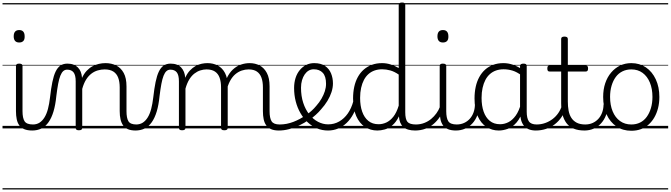

<svg xmlns="http://www.w3.org/2000/svg" viewBox="-20 -1021 5334 1527"><path d="M237 17Q199 17 173.5 6.5Q148 -4 133.5 -24Q119 -44 113 -72.5Q107 -101 107 -137V-496Q107 -506 113 -510.5Q119 -515 132 -515Q146 -515 152.5 -510.5Q159 -506 159 -496V-137Q159 -82 175.5 -56.5Q192 -31 243 -31Q252 -31 256.5 -23.5Q261 -16 260.5 -7Q260 2 254.5 9.5Q249 17 237 17ZM133 -683Q111 -683 100 -695.5Q89 -708 89 -732Q89 -757 100 -769.5Q111 -782 133 -782Q154 -782 165 -769.5Q176 -757 176 -732Q177 -707 165.5 -695Q154 -683 133 -683ZM0 476H300V486H0ZM0 -20H300V0H0ZM0 -505H300V-500H0ZM0 -996H300V-986H0Z M235 17Q226 17 221.5 9.5Q217 2 217.5 -7Q218 -16 224 -23.5Q230 -31 241 -31Q272 -31 294.5 -45.5Q317 -60 334 -87.5Q351 -115 361.5 -155Q372 -195 378 -247Q386 -318 396.5 -369Q407 -420 422.5 -452Q438 -484 460.5 -499.5Q483 -515 516 -515Q525 -515 529.5 -508Q534 -501 533.5 -491.5Q533 -482 528 -474.5Q523 -467 514 -467Q496 -467 483 -455.5Q470 -444 460 -419Q450 -394 442.5 -354Q435 -314 428 -257Q421 -186 405.5 -134.5Q390 -83 366 -49Q342 -15 309.5 1Q277 17 235 17ZM300 476H400V486H300ZM300 -20H400V0H300ZM300 -505H400V-500H300ZM300 -996H400V-986H300Z M1059 17Q1022 17 997.5 6.5Q973 -4 959 -24Q945 -44 938.5 -72.5Q932 -101 932 -137V-326Q932 -371 920 -403Q908 -435 881.5 -452Q855 -469 812 -469Q785 -469 757.5 -461Q730 -453 706.5 -435Q683 -417 664.5 -387.5Q646 -358 634 -314V-4Q634 6 627.5 10.5Q621 15 607 15Q594 15 588 10.5Q582 6 582 -4V-374Q582 -424 565 -445.5Q548 -467 514 -467Q503 -467 497.5 -474.5Q492 -482 492.5 -491.5Q493 -501 499 -508Q505 -515 516 -515Q544 -515 564.5 -507Q585 -499 599.5 -484.5Q614 -470 622 -450Q630 -430 632 -405V-401Q648 -435 669 -457.5Q690 -480 715 -493.5Q740 -507 766.5 -513Q793 -519 819 -519Q867 -519 904.5 -500Q942 -481 964 -440.5Q986 -400 986 -334V-137Q986 -82 1001.5 -56.5Q1017 -31 1065 -31Q1074 -31 1079 -23.5Q1084 -16 1083.5 -7Q1083 2 1077 9.5Q1071 17 1059 17ZM400 476H1121V486H400ZM400 -20H1121V0H400ZM400 -505H1121V-500H400ZM400 -996H1121V-986H400Z M1056 17Q1047 17 1042.5 9.5Q1038 2 1038.5 -7Q1039 -16 1045 -23.5Q1051 -31 1062 -31Q1093 -31 1115.5 -45.5Q1138 -60 1155 -87.5Q1172 -115 1182.5 -155Q1193 -195 1199 -247Q1207 -318 1217.5 -369Q1228 -420 1243.5 -452Q1259 -484 1281.5 -499.5Q1304 -515 1337 -515Q1346 -515 1350.5 -508Q1355 -501 1354.5 -491.5Q1354 -482 1349 -474.5Q1344 -467 1335 -467Q1317 -467 1304 -455.5Q1291 -444 1281 -419Q1271 -394 1263.5 -354Q1256 -314 1249 -257Q1242 -186 1226.5 -134.5Q1211 -83 1187 -49Q1163 -15 1130.5 1Q1098 17 1056 17ZM1121 476H1221V486H1121ZM1121 -20H1221V0H1121ZM1121 -505H1221V-500H1121ZM1121 -996H1221V-986H1121Z M1428 15Q1415 15 1409 10.5Q1403 6 1403 -4V-374Q1403 -424 1386 -445.5Q1369 -467 1335 -467Q1324 -467 1318 -474.5Q1312 -482 1312.5 -491.5Q1313 -501 1319 -508Q1325 -515 1337 -515Q1365 -515 1386 -507Q1407 -499 1421 -484Q1435 -469 1443 -449Q1451 -429 1453 -405V-402Q1469 -438 1490.5 -460.5Q1512 -483 1535.5 -496Q1559 -509 1583.5 -514Q1608 -519 1630 -519Q1675 -519 1711.5 -500Q1748 -481 1769.5 -440.5Q1791 -400 1791 -334V-4Q1791 6 1784.5 10.5Q1778 15 1764 15Q1750 15 1744 10.5Q1738 6 1738 -4V-326Q1738 -371 1726.5 -403Q1715 -435 1689.5 -452Q1664 -469 1622 -469Q1598 -469 1573 -461Q1548 -453 1525.5 -435.5Q1503 -418 1485 -388.5Q1467 -359 1455 -316V-4Q1455 6 1448.5 10.5Q1442 15 1428 15ZM2198 17Q2161 17 2136.5 6.5Q2112 -4 2097.5 -24Q2083 -44 2077 -72.5Q2071 -101 2071 -137V-326Q2071 -371 2059.5 -403Q2048 -435 2023 -452Q1998 -469 1957 -469Q1930 -469 1903 -460Q1876 -451 1852 -431Q1828 -411 1809.5 -377Q1791 -343 1780 -292H1756Q1763 -355 1783 -398Q1803 -441 1832 -468Q1861 -495 1895.5 -507Q1930 -519 1965 -519Q2010 -519 2045.5 -500Q2081 -481 2102.5 -440.5Q2124 -400 2124 -334V-137Q2124 -82 2140 -56.5Q2156 -31 2204 -31Q2213 -31 2217.5 -23.5Q2222 -16 2221.5 -7Q2221 2 2215 9.5Q2209 17 2198 17ZM1221 476H2260V486H1221ZM1221 -20H2260V0H1221ZM1221 -505H2260V-500H1221ZM1221 -996H2260V-986H1221Z M2198 17Q2185 17 2179.5 9.5Q2174 2 2175.5 -7Q2177 -16 2184.5 -23.5Q2192 -31 2204 -31Q2260 -31 2314 -52Q2368 -73 2412 -105Q2420 -110 2426.5 -107Q2433 -104 2437.5 -96.5Q2442 -89 2442 -80.5Q2442 -72 2435 -67Q2401 -43 2361 -24Q2321 -5 2279.5 6Q2238 17 2198 17ZM2260 476V486ZM2260 -20V0ZM2260 -505V-500ZM2260 -996V-986Z M2415 -106Q2438 -122 2458.5 -140.5Q2479 -159 2496 -180Q2520 -207 2537 -236.5Q2554 -266 2563.5 -295.5Q2573 -325 2573 -355Q2573 -414 2547 -442Q2521 -470 2475 -470Q2465 -470 2459.5 -477.5Q2454 -485 2455 -494.5Q2456 -504 2462 -511.5Q2468 -519 2479 -519Q2532 -519 2565 -496.5Q2598 -474 2613 -437Q2628 -400 2628 -358Q2628 -324 2616.5 -288.5Q2605 -253 2584 -218.5Q2563 -184 2534 -152Q2515 -129 2491.5 -108Q2468 -87 2443 -69ZM2260 476H2704V486H2260ZM2260 -20H2704V0H2260ZM2260 -505H2704V-500H2260ZM2260 -996H2704V-986H2260Z M2589 17Q2542 17 2501.5 0Q2461 -17 2427.5 -48Q2394 -79 2369.5 -121.5Q2345 -164 2332 -214.5Q2319 -265 2319 -321Q2319 -364 2330.5 -400.5Q2342 -437 2364 -463.5Q2386 -490 2415 -504.5Q2444 -519 2479 -519Q2490 -519 2495 -511.5Q2500 -504 2499 -494.5Q2498 -485 2492 -477.5Q2486 -470 2475 -470Q2453 -470 2435 -459.5Q2417 -449 2403.5 -429.5Q2390 -410 2382 -383Q2374 -356 2374 -323Q2374 -257 2391.5 -203.5Q2409 -150 2439.5 -111.5Q2470 -73 2509 -52.5Q2548 -32 2590 -32Q2638 -32 2678 -55Q2718 -78 2746.5 -119Q2775 -160 2790 -216Q2792 -224 2801 -225.5Q2810 -227 2817.5 -222.5Q2825 -218 2823 -208Q2812 -156 2790 -114.5Q2768 -73 2737 -43.5Q2706 -14 2668.5 1.5Q2631 17 2589 17ZM2704 476V486ZM2704 -20V0ZM2704 -505V-500ZM2704 -996V-986Z M2981 17Q2926 17 2882 -12Q2838 -41 2813 -98Q2788 -155 2788 -238Q2788 -288 2797.5 -331Q2807 -374 2826 -408.5Q2845 -443 2873 -467.5Q2901 -492 2937.5 -505.5Q2974 -519 3019 -519Q3052 -519 3085 -509Q3118 -499 3151 -480V-982Q3151 -992 3157.5 -996.5Q3164 -1001 3178 -1001Q3191 -1001 3197 -996.5Q3203 -992 3203 -982V-129Q3203 -73 3220.5 -52Q3238 -31 3289 -31Q3298 -31 3302 -23.5Q3306 -16 3305.5 -7Q3305 2 3299.5 9.5Q3294 17 3283 17Q3251 17 3227 10Q3203 3 3187.5 -11Q3172 -25 3163.5 -45.5Q3155 -66 3153 -92V-96Q3131 -50 3101 -25Q3071 0 3040 8.5Q3009 17 2981 17ZM2991 -33Q3023 -33 3053 -47Q3083 -61 3108.5 -93Q3134 -125 3151 -181V-428Q3116 -452 3083.5 -461Q3051 -470 3019 -470Q2987 -470 2959.5 -460.5Q2932 -451 2910.5 -432Q2889 -413 2874.5 -385.5Q2860 -358 2852 -322Q2844 -286 2844 -242Q2844 -180 2860.5 -133Q2877 -86 2909.5 -59.5Q2942 -33 2991 -33ZM2704 476H3345V486H2704ZM2704 -20H3345V0H2704ZM2704 -505H3345V-500H2704ZM2704 -996H3345V-986H2704Z M3280 17Q3269 17 3263.5 9.5Q3258 2 3258.5 -7Q3259 -16 3266 -23.5Q3273 -31 3286 -31Q3323 -31 3354 -43Q3385 -55 3409 -75Q3433 -95 3451 -120Q3469 -145 3479 -172Q3483 -183 3492 -182.5Q3501 -182 3507 -174.5Q3513 -167 3510 -157Q3499 -124 3479 -93Q3459 -62 3430.5 -37Q3402 -12 3364 2.5Q3326 17 3280 17ZM3345 476V486ZM3345 -20V0ZM3345 -505V-500ZM3345 -996V-986Z M3607 17Q3569 17 3543.5 6.5Q3518 -4 3503.5 -24Q3489 -44 3483 -72.5Q3477 -101 3477 -137V-496Q3477 -506 3483 -510.5Q3489 -515 3502 -515Q3516 -515 3522.5 -510.5Q3529 -506 3529 -496V-137Q3529 -82 3545.5 -56.5Q3562 -31 3613 -31Q3622 -31 3626.5 -23.5Q3631 -16 3630.5 -7Q3630 2 3624.5 9.5Q3619 17 3607 17ZM3503 -683Q3481 -683 3470 -695.5Q3459 -708 3459 -732Q3459 -757 3470 -769.5Q3481 -782 3503 -782Q3524 -782 3535 -769.5Q3546 -757 3546 -732Q3547 -707 3535.5 -695Q3524 -683 3503 -683ZM3345 476H3670V486H3345ZM3345 -20H3670V0H3345ZM3345 -505H3670V-500H3345ZM3345 -996H3670V-986H3345Z M3605 17Q3594 17 3588.5 9.5Q3583 2 3583.5 -7Q3584 -16 3591 -23.5Q3598 -31 3611 -31Q3644 -31 3670.5 -43Q3697 -55 3716 -76Q3735 -97 3745.5 -125Q3756 -153 3757 -186Q3758 -198 3767 -201.5Q3776 -205 3784.5 -201.5Q3793 -198 3792 -186Q3791 -142 3776.5 -104.5Q3762 -67 3737.5 -40Q3713 -13 3679 2Q3645 17 3605 17ZM3670 476V486ZM3670 -20V0ZM3670 -505V-500ZM3670 -996V-986Z M3947 17Q3892 17 3848 -12Q3804 -41 3779 -98Q3754 -155 3754 -238Q3754 -288 3763.5 -331Q3773 -374 3792 -408.5Q3811 -443 3838.5 -467.5Q3866 -492 3902.5 -505.5Q3939 -519 3984 -519Q4022 -519 4058.5 -506.5Q4095 -494 4131 -470V-419Q4091 -449 4056 -459.5Q4021 -470 3985 -470Q3953 -470 3925.5 -460.5Q3898 -451 3876.5 -432Q3855 -413 3840.5 -385.5Q3826 -358 3818 -322Q3810 -286 3810 -242Q3810 -180 3826.5 -133Q3843 -86 3875.5 -59.5Q3908 -33 3957 -33Q3991 -33 4023 -49Q4055 -65 4081.5 -101.5Q4108 -138 4125 -202L4143 -159Q4122 -85 4088.5 -47Q4055 -9 4017.5 4Q3980 17 3947 17ZM4243 17Q4209 17 4185 7Q4161 -3 4146 -22Q4131 -41 4123.5 -69Q4116 -97 4116 -132V-495Q4116 -506 4123 -510.5Q4130 -515 4144 -515Q4157 -515 4163 -510.5Q4169 -506 4169 -496V-133Q4169 -81 4186 -56Q4203 -31 4249 -31Q4256 -31 4260 -23.5Q4264 -16 4263.5 -7Q4263 2 4258.5 9.5Q4254 17 4243 17ZM3670 476H4305V486H3670ZM3670 -20H4305V0H3670ZM3670 -505H4305V-500H3670ZM3670 -996H4305V-986H3670Z M4240 17Q4229 17 4223.5 9.5Q4218 2 4218.5 -7Q4219 -16 4226 -23.5Q4233 -31 4246 -31Q4283 -31 4315.5 -42.5Q4348 -54 4374.5 -74Q4401 -94 4420 -121.5Q4439 -149 4449 -182Q4452 -193 4461.5 -192Q4471 -191 4477.5 -184Q4484 -177 4481 -167Q4469 -125 4447 -91.5Q4425 -58 4393.5 -33.5Q4362 -9 4323 4Q4284 17 4240 17ZM4305 476V486ZM4305 -20V0ZM4305 -505V-500ZM4305 -996V-986Z M4629 17Q4578 17 4542.5 2Q4507 -13 4485.5 -41.5Q4464 -70 4453.5 -110Q4443 -150 4443 -201V-452H4352Q4341 -452 4337 -458Q4333 -464 4333 -476Q4333 -489 4337 -494.5Q4341 -500 4352 -500H4443V-711Q4443 -721 4449.5 -725.5Q4456 -730 4469 -730Q4482 -730 4489 -725.5Q4496 -721 4496 -711V-500H4637Q4648 -500 4652.5 -494.5Q4657 -489 4657 -476Q4657 -464 4652.5 -458Q4648 -452 4637 -452H4496V-213Q4496 -175 4502 -142Q4508 -109 4523.5 -84.5Q4539 -60 4566 -45.5Q4593 -31 4636 -31Q4646 -31 4651 -23.5Q4656 -16 4655.5 -7Q4655 2 4648.5 9.5Q4642 17 4629 17ZM4305 476H4693V486H4305ZM4305 -20H4693V0H4305ZM4305 -505H4693V-500H4305ZM4305 -996H4693V-986H4305Z M4628 17Q4617 17 4611.5 9.5Q4606 2 4606.5 -7Q4607 -16 4614 -23.5Q4621 -31 4634 -31Q4667 -31 4693.5 -43Q4720 -55 4739 -76Q4758 -97 4768.5 -125Q4779 -153 4780 -186Q4781 -198 4790 -201.5Q4799 -205 4807.5 -201.5Q4816 -198 4815 -186Q4814 -142 4799.5 -104.5Q4785 -67 4760.5 -40Q4736 -13 4702 2Q4668 17 4628 17ZM4693 476V486ZM4693 -20V0ZM4693 -505V-500ZM4693 -996V-986Z M5001 19Q4933 19 4882.5 -15.5Q4832 -50 4804.5 -110.5Q4777 -171 4777 -250Q4777 -310 4793.5 -359Q4810 -408 4840.5 -444Q4871 -480 4911.5 -499.5Q4952 -519 5001 -519Q5067 -519 5117 -485Q5167 -451 5195.5 -390Q5224 -329 5224 -250Q5224 -202 5213.5 -161Q5203 -120 5184 -87Q5165 -54 5138 -30Q5111 -6 5076.5 6.5Q5042 19 5001 19ZM5001 -31Q5040 -31 5071 -46.5Q5102 -62 5123.5 -91.5Q5145 -121 5157 -161.5Q5169 -202 5169 -250Q5169 -315 5148.5 -364.5Q5128 -414 5090.5 -441.5Q5053 -469 5001 -469Q4962 -469 4930.5 -453.5Q4899 -438 4877.5 -409Q4856 -380 4844 -339.5Q4832 -299 4832 -250Q4832 -185 4852.5 -135.5Q4873 -86 4911 -58.5Q4949 -31 5001 -31ZM4693 476H5294V486H4693ZM4693 -20H5294V0H4693ZM4693 -505H5294V-500H4693ZM4693 -996H5294V-986H4693Z"/></svg>

Font: Playwrite PL Guides
Style: Regular
Weight: 400
Designer: Veronika Burian, José Scaglione
Foundry: TypeTogether
Version: Version 1.003